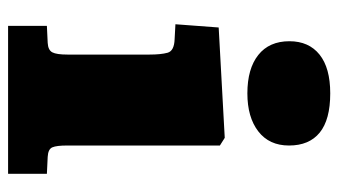

<svg xmlns="http://www.w3.org/2000/svg" viewBox="-201 -636 837 475"><g transform="rotate(90 217.5 -398.5)"><path d="M44 0V-96L86 -98Q104 -99 109.5 -109.5Q115 -120 115 -147V-350Q115 -378 110.5 -394.5Q106 -411 77 -412L40 -414L48 -521L321 -536L340 -524V-146Q340 -120 344.5 -109.5Q349 -99 368 -98L410 -96V0ZM211 -592Q150 -592 116 -619Q82 -646 82 -696Q82 -744 115 -770.5Q148 -797 211 -797Q276 -797 308 -771Q340 -745 340 -695Q340 -646 305 -619Q270 -592 211 -592Z"/></g></svg>

Font: Literata Variable Black
Style: Regular
Weight: 900
Designer: Latin by Veronika Burian and Jose Scaglione. Greek by Irene Vlachou. Cyrillic by Vera Evstafieva.
Foundry: TypeTogether
Version: Version 3.021